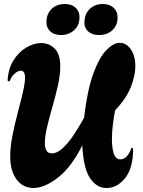

<svg xmlns="http://www.w3.org/2000/svg" viewBox="-20 -935 716 959"><path d="M147 4Q95 4 63 -38.5Q31 -81 31 -154Q31 -201 42 -257Q53 -313 68 -369.5Q83 -426 94 -473Q105 -520 105 -547Q105 -582 84 -582Q70 -582 53 -567Q36 -552 28 -528L18 -532Q21 -591 47 -633Q73 -675 111 -697.5Q149 -720 186 -720Q225 -720 253 -692.5Q281 -665 281 -603Q281 -561 269.5 -509Q258 -457 242.5 -403.5Q227 -350 215.5 -302Q204 -254 204 -221Q204 -197 212 -183Q220 -169 239 -169Q266 -169 295 -196.5Q324 -224 351 -265.5Q378 -307 400 -347Q416 -485 446 -567Q476 -649 511.5 -685Q547 -721 578 -721Q611 -721 633.5 -688.5Q656 -656 656 -604Q656 -558 633.5 -500.5Q611 -443 555 -384Q548 -349 543.5 -311Q539 -273 539 -239Q539 -196 548.5 -167.5Q558 -139 582 -139Q598 -139 612.5 -153.5Q627 -168 637 -197L645 -193Q645 -96 605.5 -46Q566 4 512 4Q463 4 430 -44.5Q397 -93 391 -209Q336 -99 269 -47.5Q202 4 147 4ZM474 -760Q439 -760 419 -779.5Q399 -799 402 -830Q404 -868 429.5 -891.5Q455 -915 493 -915Q528 -915 548.5 -895Q569 -875 567 -843Q566 -806 540 -783Q514 -760 474 -760ZM285 -760Q250 -760 230 -779.5Q210 -799 212 -830Q214 -868 239 -891.5Q264 -915 304 -915Q339 -915 359 -895Q379 -875 377 -843Q375 -806 349 -783Q323 -760 285 -760Z"/></svg>

Font: Agbalumo
Style: Regular
Weight: 400
Designer: Raphael Alegbeleye
Foundry: Sorkin Type Co.
Version: Version 1.000; ttfautohint (v1.8.4)